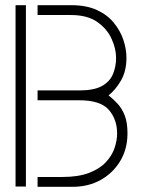

<svg xmlns="http://www.w3.org/2000/svg" viewBox="-20 -720 552 741"><path d="M125 1V-37H221Q282 -37 323 -52.5Q364 -68 388 -93.5Q412 -119 422 -148.5Q432 -178 432 -205Q432 -259 400 -296Q368 -333 286 -333H125V-371H286Q342 -371 372.5 -387.5Q403 -404 415.5 -433Q428 -462 428 -497Q428 -532 410.5 -570.5Q393 -609 355 -635.5Q317 -662 254 -662H125V-700H256Q313 -700 353.5 -681.5Q394 -663 419 -632.5Q444 -602 456 -566.5Q468 -531 468 -497Q468 -445 446.5 -408.5Q425 -372 399 -352Q418 -337 434.5 -319Q451 -301 461.5 -274Q472 -247 472 -205Q472 -145 444 -98.5Q416 -52 368.5 -25.5Q321 1 260 1ZM40 0V-700H80V0Z"/></svg>

Font: Stick No Bills ExtraLight ExtraLight
Style: Regular
Weight: 250
Version: Version 2.000